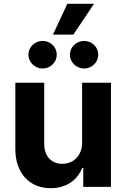

<svg xmlns="http://www.w3.org/2000/svg" viewBox="-20 -979 662 1006"><path d="M60.4 -198.2V-545.5H211.6V-225.1Q211.6 -201 218.4 -181.6Q225.1 -162.3 237.6 -148.8Q250 -135.3 267.4 -128Q284.8 -120.7 306.1 -120.7Q326.3 -120.7 345.3 -127.8Q364.3 -134.9 378.7 -149Q393.1 -163 401.6 -183.9Q410.2 -204.9 410.2 -232.2V-545.5H561.4V0H416.2V-99.1H410.5Q401.3 -75.3 385.8 -55.6Q370.4 -35.9 349.4 -22Q328.5 -8.2 302.2 -0.5Q275.9 7.1 245 7.1Q203.8 7.1 169.9 -7.1Q136 -21.3 111.7 -47.8Q87.4 -74.2 73.9 -112.2Q60.4 -150.2 60.4 -198.2ZM332.7 -959.2H472.7L364.3 -797.6H257.5ZM346.2 -692.5Q346.2 -707.4 352.1 -720.5Q358 -733.7 368.1 -743.4Q378.2 -753.2 391.9 -758.9Q405.5 -764.6 420.8 -764.6Q436.4 -764.6 449.8 -758.9Q463.1 -753.2 473.2 -743.4Q483.3 -733.7 489 -720.5Q494.7 -707.4 494.7 -692.5Q494.7 -677.6 489 -664.4Q483.3 -651.3 473.2 -641.5Q463.1 -631.7 449.8 -625.9Q436.4 -620 420.8 -620Q405.5 -620 391.9 -625.9Q378.2 -631.7 368.1 -641.5Q358 -651.3 352.1 -664.4Q346.2 -677.6 346.2 -692.5ZM128.9 -692.5Q128.9 -707.4 134.8 -720.5Q140.6 -733.7 150.7 -743.4Q160.9 -753.2 174.5 -758.9Q188.2 -764.6 203.5 -764.6Q219.1 -764.6 232.4 -758.9Q245.7 -753.2 255.9 -743.4Q266 -733.7 271.7 -720.5Q277.3 -707.4 277.3 -692.5Q277.3 -677.6 271.7 -664.4Q266 -651.3 255.9 -641.5Q245.7 -631.7 232.4 -625.9Q219.1 -620 203.5 -620Q188.2 -620 174.5 -625.9Q160.9 -631.7 150.7 -641.5Q140.6 -651.3 134.8 -664.4Q128.9 -677.6 128.9 -692.5Z"/></svg>

Font: Cannonade
Style: Bold
Weight: 700
Designer: Rasmus Andersson
Foundry: rsms
Version: Version 3.012;git-f93a4a705